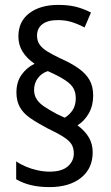

<svg xmlns="http://www.w3.org/2000/svg" viewBox="-20 -781 453 783"><path d="M47 -404Q47 -446 67.5 -475.5Q88 -505 121 -521Q89 -543 72 -570.5Q55 -598 55 -632Q55 -694 100 -727.5Q145 -761 217 -761Q259 -761 289 -753.5Q319 -746 351 -730L325 -669Q296 -684 271 -691.5Q246 -699 216 -699Q174 -699 152.5 -682Q131 -665 131 -636Q131 -615 141 -600Q151 -585 172.5 -571.5Q194 -558 228 -542Q271 -523 300.5 -502Q330 -481 345 -455Q360 -429 360 -391Q360 -350 342 -318.5Q324 -287 296 -270Q328 -246 343 -219.5Q358 -193 358 -160Q358 -94 310.5 -56Q263 -18 182 -18Q140 -18 106.5 -26Q73 -34 46 -50V-123Q63 -111 85.5 -101.5Q108 -92 133.5 -86.5Q159 -81 182 -81Q232 -81 256.5 -102.5Q281 -124 281 -155Q281 -177 272 -192Q263 -207 240 -222Q217 -237 173 -258Q131 -280 102.5 -300Q74 -320 60.5 -345Q47 -370 47 -404ZM119 -414Q119 -393 129.5 -376.5Q140 -360 161 -346Q182 -332 212 -316L244 -301Q264 -313 276.5 -332.5Q289 -352 289 -380Q289 -403 280 -420Q271 -437 246.5 -453.5Q222 -470 175 -491Q150 -483 134.5 -462.5Q119 -442 119 -414Z"/></svg>

Font: Noto Sans Condensed
Style: Regular
Weight: 400
Width: 3
Version: Version 2.013